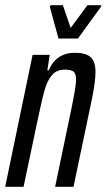

<svg xmlns="http://www.w3.org/2000/svg" viewBox="-25 -722 412 742"><path d="M101 -510H167L158 -450H163Q192 -518 265 -518Q307 -518 325.5 -501Q344 -484 344 -444Q344 -406 330 -338L259 0H188L251 -302Q269 -389 269 -414Q269 -437 259.5 -445Q250 -453 226 -453Q195 -453 177 -433Q159 -413 148.5 -377.5Q138 -342 123 -270L66 0H-5ZM201 -573 168 -694 170 -702H218L248 -614L313 -702H367L364 -694L276 -573Z"/></svg>

Font: Saira Ultra Condensed Medium
Style: Italic
Weight: 500
Width: 1
Italic angle: -12°
Designer: Hector Gatti with collaboration of the Omnibus-Type team
Foundry: Omnibus-Type
Version: Version 1.001; ttfautohint (v1.8)